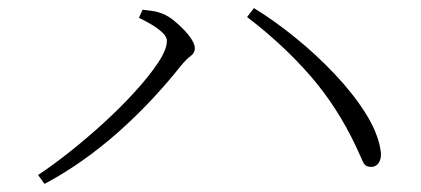

<svg xmlns="http://www.w3.org/2000/svg" viewBox="-20 -585 1040 474"><path d="M323 -541 332 -561Q342 -560 356 -558Q370 -556 384 -550Q396 -545 409 -534.5Q422 -524 434 -511.5Q446 -499 453.5 -487Q461 -475 461 -466Q461 -454 450.5 -446.5Q440 -439 427 -423Q392 -379 352.5 -337Q313 -295 270.5 -257.5Q228 -220 182.5 -188Q137 -156 90 -131L74 -153Q109 -176 152 -210Q195 -244 237 -282.5Q279 -321 314 -359.5Q349 -398 370.5 -430.5Q392 -463 392 -484Q392 -495 379.5 -506Q367 -517 350.5 -526.5Q334 -536 323 -541ZM896 -173Q882 -173 876.5 -184.5Q871 -196 859 -223Q813 -321 746 -398Q679 -475 590 -543L607 -565Q656 -535 708 -493Q760 -451 805.5 -403Q851 -355 881.5 -307Q912 -259 919 -217Q922 -202 919 -192Q916 -182 910 -177.5Q904 -173 896 -173Z"/></svg>

Font: Noto Serif JP
Style: Regular
Weight: 200
Designer: Ryoko NISHIZUKA 西塚涼子 (kana & ideographs); Frank Grießhammer (Latin, Greek & Cyrillic); Wenlong ZHANG 张文龙 (bopomofo); San
Foundry: Adobe
Version: Version 2.001;hotconv 1.1.0;makeotfexe 2.6.0